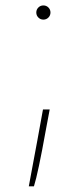

<svg xmlns="http://www.w3.org/2000/svg" viewBox="-20 -494 296 692"><path d="M83.8 0ZM102.3 177.6H83.8L97.3 104.8Q105.1 64.3 114.3 13.7Q123.6 -36.9 134.9 -99.4H159.1L144.9 -23.8Q117.5 129.3 102.3 177.6ZM136.4 -423.3Q125.7 -423.3 118.3 -430.8Q110.8 -438.2 110.8 -448.9Q110.8 -459.5 118.3 -467Q125.7 -474.4 136.4 -474.4Q147 -474.4 154.5 -467Q161.9 -459.5 161.9 -448.9Q161.9 -438.2 154.5 -430.8Q147 -423.3 136.4 -423.3Z"/></svg>

Font: Linik Sans Thin
Style: Regular
Weight: 100
Designer: Fonts by Rasmus Andersson / Changes by Cristiano Sobral with parts from Marc Monis
Foundry: rsms
Version: Version 3.020; ttfautohint (v1.6)